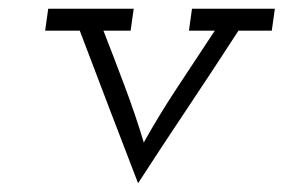

<svg xmlns="http://www.w3.org/2000/svg" viewBox="-20 -395 647 438"><path d="M90 -375 83 -325H162Q195 -238 228 -151.5Q261 -65 295 23Q352 -65 409.5 -151Q467 -237 524 -325H600L607 -375H418L411 -325H470Q427 -260 384.5 -195.5Q342 -131 308 -70Q289 -133 265 -197Q241 -261 216 -325H278L285 -375Z"/></svg>

Font: Josefin Slab Thin Medium
Style: Italic
Weight: 500
Italic angle: -12°
Version: Version 2.000